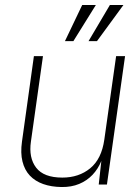

<svg xmlns="http://www.w3.org/2000/svg" viewBox="-20 -743 551 773"><path d="M228 10Q186.5 9.5 154 -2Q121.5 -13.5 100.2 -36Q79 -58.5 70.5 -92.8Q62 -127 68.5 -173L116.5 -517H153L104.5 -173Q95 -108 125.5 -68Q156 -28 231 -28Q297.5 -28 343.2 -65.5Q389 -103 400 -181L447.5 -517H483.5L410.5 0H377.5L388 -95Q375 -63 352.5 -39.2Q330 -15.5 298.8 -2.5Q267.5 10.5 228 10ZM336.5 -577.5 422.5 -723H477L370.5 -577.5ZM241.5 -577.5 311 -723H366L275.5 -577.5Z"/></svg>

Font: Public Sans Thin Thin
Style: Italic
Weight: 250
Italic angle: -8°
Version: Version 2.001